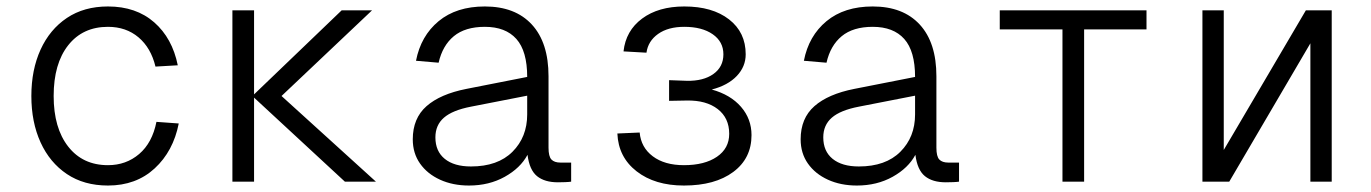

<svg xmlns="http://www.w3.org/2000/svg" viewBox="-20 -562 4240 594"><path d="M314 12Q240 12 187 -23.5Q134 -59 105.5 -121.5Q77 -184 77 -265Q77 -346 105.5 -408.5Q134 -471 187 -506.5Q240 -542 314 -542Q401 -542 457 -493Q513 -444 530 -360L461 -356Q447 -414 408.5 -446.5Q370 -479 314 -479Q236 -479 191 -422Q146 -365 146 -265Q146 -166 191 -108.5Q236 -51 314 -51Q370 -51 410.5 -85.5Q451 -120 464 -185L533 -180Q516 -94 458.5 -41Q401 12 314 12Z M699 0V-530H766V-270L1037 -530H1131L851 -265L1143 0H1047L766 -260V0Z M1431 12Q1381 12 1341.5 -6Q1302 -24 1279.5 -56Q1257 -88 1257 -131Q1257 -196 1299.5 -233.5Q1342 -271 1423 -287L1611 -324Q1611 -404 1577.5 -441.5Q1544 -479 1480 -479Q1419 -479 1384 -450Q1349 -421 1337 -368L1267 -374Q1282 -451 1337 -496.5Q1392 -542 1480 -542Q1574 -542 1625.5 -486Q1677 -430 1677 -326V-105Q1677 -78 1686 -68.5Q1695 -59 1714 -59H1747V0Q1741 1 1729 1.5Q1717 2 1706 2Q1665 2 1641.5 -17Q1618 -36 1612 -83Q1590 -42 1541.5 -15Q1493 12 1431 12ZM1437 -47Q1520 -47 1565.5 -92.5Q1611 -138 1611 -208V-266L1437 -232Q1380 -221 1353.5 -198Q1327 -175 1327 -137Q1327 -94 1356 -70.5Q1385 -47 1437 -47Z M2096 12Q2006 12 1949.5 -32Q1893 -76 1890 -149L1959 -152Q1963 -106 1999.5 -78.5Q2036 -51 2096 -51Q2160 -51 2198 -77Q2236 -103 2236 -148Q2236 -197 2200.5 -224.5Q2165 -252 2105 -251L2050 -250V-314L2105 -312Q2156 -311 2187 -333Q2218 -355 2218 -394Q2218 -433 2185 -456Q2152 -479 2097 -479Q2047 -479 2016 -457Q1985 -435 1980 -399L1909 -403Q1916 -467 1966.5 -504.5Q2017 -542 2097 -542Q2184 -542 2235.5 -502Q2287 -462 2287 -394Q2287 -356 2259.5 -327Q2232 -298 2182 -285Q2240 -269 2272.5 -231.5Q2305 -194 2305 -144Q2305 -72 2248.5 -30Q2192 12 2096 12Z M2631 12Q2581 12 2541.5 -6Q2502 -24 2479.5 -56Q2457 -88 2457 -131Q2457 -196 2499.5 -233.5Q2542 -271 2623 -287L2811 -324Q2811 -404 2777.5 -441.5Q2744 -479 2680 -479Q2619 -479 2584 -450Q2549 -421 2537 -368L2467 -374Q2482 -451 2537 -496.5Q2592 -542 2680 -542Q2774 -542 2825.5 -486Q2877 -430 2877 -326V-105Q2877 -78 2886 -68.5Q2895 -59 2914 -59H2947V0Q2941 1 2929 1.5Q2917 2 2906 2Q2865 2 2841.5 -17Q2818 -36 2812 -83Q2790 -42 2741.5 -15Q2693 12 2631 12ZM2637 -47Q2720 -47 2765.5 -92.5Q2811 -138 2811 -208V-266L2637 -232Q2580 -221 2553.5 -198Q2527 -175 2527 -137Q2527 -94 2556 -70.5Q2585 -47 2637 -47Z M3267 0V-471H3073V-530H3527V-471H3334V0Z M3700 0V-530H3766V-98L4020 -530H4100V0H4034V-428L3783 0Z"/></svg>

Font: Geist Mono Light
Style: Regular
Weight: 300
Monospace: yes
Designer: Basement.studio, Andrés Briganti, Mateo Zaragoza
Foundry: Basement.studio, Vercel, Andrés Briganti, Guido Ferreyra, Mateo Zaragoza
Version: Version 1.500; ttfautohint (v1.8.4.7-5d5b)